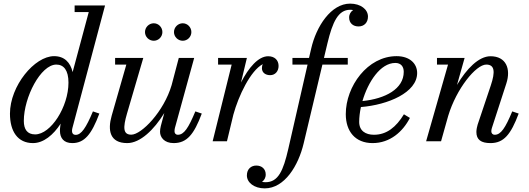

<svg xmlns="http://www.w3.org/2000/svg" viewBox="-20 -780 2920 1060"><path d="M528.5 -153 493 -165C455 -74 428.5 -35.5 398 -35.5C382.5 -35.5 377.5 -46 377.5 -56.5C377.5 -61 378 -66.5 379.5 -72.5L560 -750H392V-713.5H470L381 -382C368.5 -435 336 -470 278.5 -470C170.5 -470 35 -305.5 35 -152.5C35 -55 77.5 10 162 10C220.5 10 274.5 -35 315 -97.5L313 -85C311 -74.5 311 -63 311 -58C311 -18 332 10 379 10C446 10 485.5 -38 528.5 -153ZM358 -324C358 -190 260.5 -38 174 -38C130.5 -38 111.5 -66 111.5 -112.5C111.5 -242.5 204.5 -423.5 291 -423.5C332 -423.5 358 -392 358 -324Z M940.5 -603C940.5 -576.5 962.5 -555 989 -555C1015 -555 1036.5 -576.5 1036.5 -603C1036.5 -629.5 1015 -651.5 989 -651.5C962.5 -651.5 940.5 -629.5 940.5 -603ZM780.5 -603C780.5 -576.5 802.5 -555 829 -555C855 -555 876.5 -576.5 876.5 -603C876.5 -629.5 855 -651.5 829 -651.5C802.5 -651.5 780.5 -629.5 780.5 -603ZM771 -460H615.5V-423.5H677.5L596.5 -141C573.5 -60.5 586 10 682.5 10C754 10 830.5 -63.5 887 -156L868 -85C865 -74.5 863.5 -60.5 863.5 -52.5C863.5 -22.5 886.5 10 938.5 10C1012 10 1051 -38 1094 -153L1058.5 -165C1020.5 -74 996 -36 962 -36C949.5 -36 943.5 -44.5 943.5 -55C943.5 -60 944 -67 945.5 -73L1052 -460H967L927.5 -310C884.5 -163.5 761 -36.5 705 -36.5C659 -36.5 658.5 -75 681 -152.5Z M1259 -423.5 1154 0H1233L1268.5 -147.5C1296.5 -250 1363 -390.5 1431 -426C1427.5 -419.5 1426 -411.5 1426 -403.5C1426 -378.5 1446.5 -365 1471.5 -365C1499.5 -365 1518 -387 1518 -416C1518 -448 1496 -469.5 1460.5 -469.5C1406 -469.5 1352.5 -406.5 1310.5 -324.5L1343 -460H1184V-423.5Z M1594.5 -460V-423.5H1678L1571.5 42.5C1544 162 1516.5 226 1446 226C1439 226 1432.5 225 1426.5 224C1438 215.5 1447 202.5 1447 183.5C1447 152.5 1425 134 1395 134C1367 134 1343 152.5 1343 188.5C1343 228 1383.5 260 1441.5 260C1551.5 260 1627.5 134 1656.5 11.5L1760 -423.5H1900V-460H1768.5L1787.5 -540C1816 -659.5 1847.5 -726 1913 -726C1919 -726 1924.5 -725.5 1929.5 -724.5C1917 -716 1907.5 -702 1907.5 -683.5C1907.5 -652 1929.5 -634 1959.5 -634C1990 -634 2011.5 -655 2011.5 -688.5C2011.5 -728 1971.5 -760 1913 -760C1808 -760 1726 -635 1698 -511.5L1686 -460Z M1963 -107C1963 -132 1966.5 -160.5 1972.5 -189C2122 -201 2283 -269 2283 -377C2283 -429.5 2241.5 -470 2169.5 -470C2009 -470 1889 -303.5 1889 -150C1889 -55 1941 10 2037 10C2133.5 10 2204 -53 2243 -129L2210 -149C2167 -78.5 2115 -36 2044.5 -36C1998 -36 1963 -58 1963 -107ZM2162.5 -432.5C2193.5 -432.5 2209 -412.5 2209 -383.5C2209 -289 2107.5 -235 1981 -222C2012 -328 2080 -432.5 2162.5 -432.5Z M2453.5 -423.5 2332.5 0H2415L2454.5 -140.5C2500 -291 2607.5 -423.5 2664.5 -423.5C2710.5 -423.5 2715.5 -385 2689.5 -308L2617 -92C2614 -83 2610 -64 2610 -51.5C2610 -8.5 2636 10 2688 10C2761.5 10 2800.5 -38 2843.5 -153L2808 -165C2770 -74 2745.5 -36 2711.5 -36C2699 -36 2692.5 -44.5 2692.5 -55C2692.5 -60 2693.5 -67 2695.5 -73L2775.5 -319.5C2801.5 -399.5 2774.5 -469.5 2688 -469.5C2623 -469.5 2555.5 -400 2503 -311L2545 -460H2392.5V-423.5Z"/></svg>

Font: Bodoni* 06pt
Style: Italic
Weight: 400
Italic angle: -13°
Version: Version 2.3